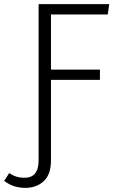

<svg xmlns="http://www.w3.org/2000/svg" viewBox="-76 -705 577 930"><path d="M46 205Q-12 205 -56 171L-31 133Q-1 156 43 156Q111 156 111 72V-685H453L446 -635H171V-368H408V-318H171V71Q171 140 136 172.5Q101 205 46 205Z"/></svg>

Font: Trujillo Light
Style: Regular
Weight: 300
Designer: Fira Sans original fonts by bBox Type GmbH, Carrois Corporate GbR, & Edenspiekermann AG / Changes by Cristiano Sobral
Foundry: Fira Sans original fonts by bBox Type GmbH, Carrois Corporate GbR, & Edenspiekermann AG / Changes by Cristiano Sobral
Version: Version 4.301;July 28, 2020;FontCreator 13.0.0.2655 64-bit